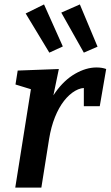

<svg xmlns="http://www.w3.org/2000/svg" viewBox="-20 -848 500 868"><path d="M49 0 129 -503 171 -429 50 -466 60 -529 246 -536 209 -357 172 -293Q191 -375 230.5 -430.5Q270 -486 319.5 -514.5Q369 -543 416 -543Q442 -543 460 -536L431 -368H359V-462L373 -450Q347 -453 320 -437.5Q293 -422 269.5 -392Q246 -362 228.5 -318.5Q211 -275 202 -220L167 0ZM203 -610 264 -638 179 -828 96 -787ZM359 -610 421 -637 341 -828 257 -791Z"/></svg>

Font: Bitter Thin SemiBold
Style: Italic
Weight: 600
Italic angle: -9°
Version: Version 2.002